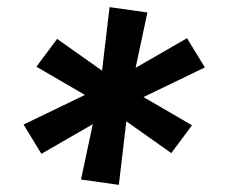

<svg xmlns="http://www.w3.org/2000/svg" viewBox="-20 -609 640 538"><path d="M313 -91 207 -106 240 -261 96 -178 46 -260 218 -343 82 -422 140 -500 266 -411 287 -589 393 -574 360 -419 504 -502 554 -420 382 -337 518 -258 460 -180 334 -269Z"/></svg>

Font: Iosevka SS04 SmBd Ex Obl
Style: Regular
Weight: 600
Width: 7
Italic angle: -9°
Monospace: yes
Designer: Belleve Invis
Foundry: Belleve Invis
Version: Version 19.0.0; ttfautohint (v1.8.4)